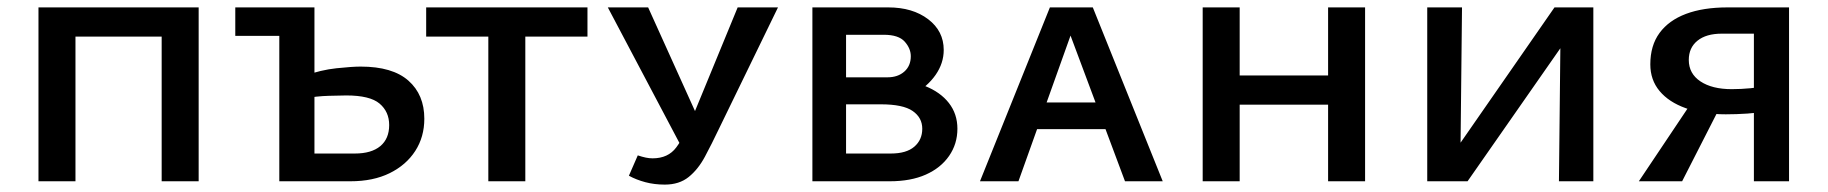

<svg xmlns="http://www.w3.org/2000/svg" viewBox="-20 -490 4940 519"><path d="M417 0V-470H517V0ZM84 0V-470H184V0ZM117 -391V-470H484V-391Z M735 0V-470H830V-75H939Q984 -75 1008 -95Q1032 -115 1032 -152Q1032 -188 1006 -210Q980 -232 916 -232Q903 -232 869 -231Q835 -230 803 -224V-285Q847 -301 889.5 -305.5Q932 -310 955 -310Q1041 -310 1084 -272Q1127 -234 1127 -169Q1127 -120 1102.5 -82Q1078 -44 1033.5 -22Q989 0 927 0ZM616 -393V-470H783V-393Z M1300 0V-470H1400V0ZM1132 -391V-470H1568V-391Z M1777 9Q1749 9 1724.5 2.5Q1700 -4 1680 -15L1704 -70Q1716 -66 1725.5 -64Q1735 -62 1744 -62Q1786 -62 1808 -91.5Q1830 -121 1853 -176L1974 -470H2083L1923 -141Q1904 -101 1885.5 -66.5Q1867 -32 1841.5 -11.5Q1816 9 1777 9ZM1829 -80 1623 -470H1732L1878 -147Z M2176 0V-470H2381Q2447 -470 2489 -438Q2531 -406 2531 -355Q2531 -319 2509 -287.5Q2487 -256 2450 -235.5Q2413 -215 2367 -215L2385 -274Q2439 -274 2480.5 -257.5Q2522 -241 2545 -211.5Q2568 -182 2568 -142Q2568 -101 2545.5 -68.5Q2523 -36 2482.5 -18Q2442 0 2385 0ZM2267 -75H2388Q2430 -75 2451.5 -93.5Q2473 -112 2473 -142Q2473 -172 2447 -190Q2421 -208 2361 -208H2244V-281H2379Q2407 -281 2424.5 -296.5Q2442 -312 2442 -338Q2442 -359 2425.5 -377.5Q2409 -396 2369 -396H2267Z M2629 0 2818 -470H2934L3123 0H3021L2861 -428H2886L2733 0ZM2729 -141 2752 -213H2979L3013 -141Z M3570 0V-470H3670V0ZM3231 0V-470H3331V0ZM3264 -207V-286H3637V-207Z M3889 0V-48L4182 -470H4240V-420L3947 0ZM3838 0V-470H3932L3927 0ZM4194 0 4199 -470H4287V0Z M4721 0V-399H4634Q4592 -399 4568.5 -380Q4545 -361 4545 -328Q4545 -291 4576.5 -270Q4608 -249 4661 -249Q4686 -249 4712 -251.5Q4738 -254 4763 -259V-190Q4733 -185 4703.5 -183Q4674 -181 4645 -181Q4583 -181 4537 -197.5Q4491 -214 4466 -244Q4441 -274 4441 -316Q4441 -367 4466 -401Q4491 -435 4537.5 -452.5Q4584 -470 4650 -470H4816V0ZM4410 0 4560 -224 4626 -194 4527 0Z"/></svg>

Font: Ysabeau SC SemiBold
Style: Regular
Weight: 600
Designer: Christian Thalmann (Catharsis Fonts)
Version: Version 2.001;gftools[0.9.30]; featfreeze: smcp